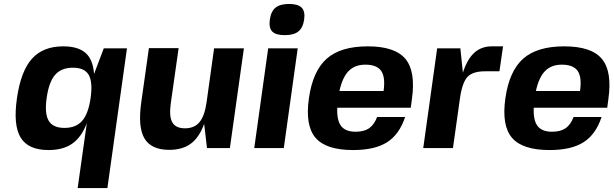

<svg xmlns="http://www.w3.org/2000/svg" viewBox="-20 -742 3074 962"><path d="M296.4 -509.8Q371.6 -509.8 408.9 -476.6Q446.3 -443.4 451.2 -371.1L500 -500H616.2L518.1 200.2H369.1L415 -125Q388.7 -55.2 342.5 -22.7Q296.4 9.8 223.1 9.8Q122.1 9.8 83.7 -52.2Q45.4 -114.3 64.9 -250Q84.5 -385.7 140.1 -447.8Q195.8 -509.8 296.4 -509.8ZM345.2 -402.8Q287.6 -402.8 256.3 -367.2Q225.1 -331.5 213.9 -252Q202.6 -172.9 223.9 -137Q245.1 -101.1 303.2 -101.1Q360.8 -101.1 391.8 -136.7Q422.9 -172.4 434.1 -252Q445.3 -331.5 424.3 -367.2Q403.3 -402.8 345.2 -402.8Z M1017.1 0 1002.9 -121.1Q978.5 -53.7 936.5 -22.5Q894.5 8.8 828.1 8.8Q737.8 8.8 703.9 -48.3Q669.9 -105.5 688 -231L726.1 -501H875L835.9 -226.1Q826.2 -158.2 843.5 -128.7Q860.8 -99.1 906.7 -99.1Q954.1 -99.1 979.7 -130.1Q1005.4 -161.1 1015.1 -230L1052.7 -500H1202.1L1131.8 0Z M1401.9 0H1253.9L1323.7 -500H1471.7ZM1503.9 -644Q1498 -603 1475.1 -584.5Q1452.1 -565.9 1406.7 -565.9Q1361.8 -565.9 1344 -584.2Q1326.2 -602.5 1332 -644Q1337.9 -685.5 1360.8 -703.9Q1383.8 -722.2 1428.7 -722.2Q1473.6 -722.2 1491.7 -703.4Q1509.8 -684.6 1503.9 -644Z M1670.9 -202.1H1669.9Q1667 -139.6 1689 -110.8Q1710.9 -82 1761.7 -82Q1804.2 -82 1829.3 -99.4Q1854.5 -116.7 1869.6 -155.8H2009.8Q1981 -68.4 1919.4 -29.3Q1857.9 9.8 1749 9.8Q1613.3 9.8 1560.8 -51.8Q1508.3 -113.3 1527.8 -250Q1547.4 -386.7 1617.2 -448.2Q1687 -509.8 1822.8 -509.8Q1958.5 -509.8 2011 -447.3Q2063.5 -384.8 2043.9 -246.1L2038.1 -202.1ZM1810.1 -418H1810.5Q1758.3 -418 1727.1 -386.5Q1695.8 -355 1680.7 -286.1H1901.9Q1911.6 -355.5 1889.9 -386.7Q1868.2 -418 1810.5 -418H1811Z M2410.6 -384.8Q2348.6 -384.8 2322.3 -356.7Q2295.9 -328.6 2284.7 -250L2249.5 0H2100.6L2170.4 -500H2286.6L2299.3 -377.9Q2320.8 -445.3 2356.2 -477.5Q2391.6 -509.8 2444.3 -509.8H2500.5L2482.4 -384.8Z M2655.3 -202.1H2654.3Q2651.4 -139.6 2673.3 -110.8Q2695.3 -82 2746.1 -82Q2788.6 -82 2813.7 -99.4Q2838.9 -116.7 2854 -155.8H2994.1Q2965.3 -68.4 2903.8 -29.3Q2842.3 9.8 2733.4 9.8Q2597.7 9.8 2545.2 -51.8Q2492.7 -113.3 2512.2 -250Q2531.7 -386.7 2601.6 -448.2Q2671.4 -509.8 2807.1 -509.8Q2942.9 -509.8 2995.4 -447.3Q3047.9 -384.8 3028.3 -246.1L3022.5 -202.1ZM2794.4 -418H2794.9Q2742.7 -418 2711.4 -386.5Q2680.2 -355 2665 -286.1H2886.2Q2896 -355.5 2874.3 -386.7Q2852.5 -418 2794.9 -418H2795.4Z"/></svg>

Font: Fivo Sans Modern
Style: Italic
Weight: 700
Designer: Alexander Slobzheninov
Foundry: Alexander Slobzheninov
Version: 1.0